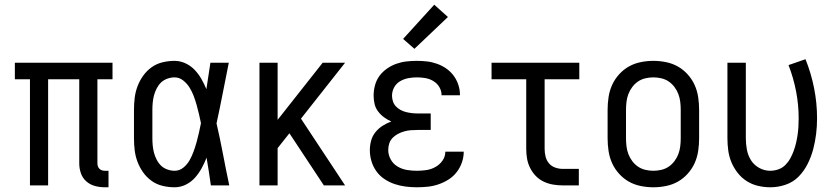

<svg xmlns="http://www.w3.org/2000/svg" viewBox="-20 -786 3540 814"><path d="M424 8Q403 8 382.5 2.5Q362 -3 346 -17Q330 -31 323 -51.5Q316 -72 316 -93V-450H184V0H107V-450H43V-520H457V-450H393V-93Q393 -87 395 -81Q397 -75 401.5 -70.5Q406 -66 412 -64Q418 -62 424 -62H440V8Z M720 8Q695 8 669.5 2Q644 -4 623 -19Q602 -34 587 -55Q572 -76 563 -100Q554 -124 551 -149Q548 -174 548 -200V-320Q548 -346 551 -371Q554 -396 563 -420Q572 -444 587 -465Q602 -486 623 -501Q644 -516 669.5 -522Q695 -528 720 -528Q744 -528 766.5 -517.5Q789 -507 805.5 -489.5Q822 -472 834 -451Q846 -430 855 -408Q859 -436 863.5 -464Q868 -492 872 -520H950Q937 -456 924.5 -391.5Q912 -327 898 -263Q913 -198 925.5 -132Q938 -66 952 0H874Q870 -29 865.5 -58Q861 -87 856 -116V-118Q847 -95 835 -73Q823 -51 806.5 -32.5Q790 -14 767.5 -3Q745 8 720 8ZM720 -62Q741 -62 757.5 -75.5Q774 -89 784 -107Q794 -125 801 -144.5Q808 -164 813.5 -183.5Q819 -203 823.5 -223.5Q828 -244 832 -264Q828 -283 823.5 -302.5Q819 -322 813.5 -341.5Q808 -361 801 -379.5Q794 -398 783.5 -415Q773 -432 756.5 -445Q740 -458 720 -458Q705 -458 689.5 -452.5Q674 -447 663 -436.5Q652 -426 644.5 -411.5Q637 -397 633 -382Q629 -367 627.5 -351.5Q626 -336 626 -320V-200Q626 -184 627.5 -168.5Q629 -153 633 -138Q637 -123 644.5 -108.5Q652 -94 663 -83.5Q674 -73 689.5 -67.5Q705 -62 720 -62Z M1080 0V-520H1157V-278L1348 -520H1443L1256 -283L1443 0H1353L1207 -221L1157 -158V0Z M1747 8Q1724 8 1700 5Q1676 2 1653.5 -5.5Q1631 -13 1610.5 -26.5Q1590 -40 1576 -59.5Q1562 -79 1555 -102Q1548 -125 1548 -149Q1548 -170 1553.5 -190Q1559 -210 1572 -226Q1585 -242 1602.5 -253Q1620 -264 1639 -271Q1623 -278 1608.5 -288.5Q1594 -299 1583 -313.5Q1572 -328 1568 -345.5Q1564 -363 1564 -381Q1564 -403 1570 -425Q1576 -447 1589 -464.5Q1602 -482 1620.5 -495Q1639 -508 1660 -515.5Q1681 -523 1703 -525.5Q1725 -528 1747 -528Q1769 -528 1790.5 -525.5Q1812 -523 1833 -515.5Q1854 -508 1872 -495.5Q1890 -483 1903 -465.5Q1916 -448 1923 -427Q1930 -406 1930 -384V-382H1852V-383Q1852 -401 1842.5 -417Q1833 -433 1817 -442.5Q1801 -452 1783 -455Q1765 -458 1747 -458Q1729 -458 1710.5 -454.5Q1692 -451 1676 -441.5Q1660 -432 1651 -415.5Q1642 -399 1642 -380Q1642 -368 1646 -356Q1650 -344 1658.5 -335Q1667 -326 1678 -320Q1689 -314 1701 -311Q1713 -308 1725.5 -306.5Q1738 -305 1750 -305H1806V-235H1750Q1736 -235 1722 -234Q1708 -233 1694 -229Q1680 -225 1667.5 -218.5Q1655 -212 1645 -202Q1635 -192 1630.5 -178.5Q1626 -165 1626 -150Q1626 -129 1636.5 -110Q1647 -91 1665.5 -80Q1684 -69 1705 -65.5Q1726 -62 1747 -62Q1768 -62 1788 -65Q1808 -68 1826 -78Q1844 -88 1856 -105Q1868 -122 1868 -143H1946V-142Q1946 -119 1938 -96.5Q1930 -74 1915.5 -55.5Q1901 -37 1881 -24.5Q1861 -12 1839 -4.5Q1817 3 1794 5.5Q1771 8 1747 8ZM1737 -579 1689 -621 1821 -766 1879 -714Z M2366 0Q2345 0 2324.5 -3.5Q2304 -7 2285 -16Q2266 -25 2251.5 -40Q2237 -55 2227.5 -74Q2218 -93 2214.5 -113.5Q2211 -134 2211 -155V-450H2064V-520H2436V-450H2289V-155Q2289 -138 2293 -122Q2297 -106 2307.5 -93.5Q2318 -81 2334 -75.5Q2350 -70 2366 -70H2434V0Z M2750 8Q2723 8 2696 2.5Q2669 -3 2646 -16Q2623 -29 2604.5 -49.5Q2586 -70 2575 -94.5Q2564 -119 2560 -146Q2556 -173 2556 -200V-320Q2556 -347 2560 -374Q2564 -401 2575 -425.5Q2586 -450 2604.5 -470.5Q2623 -491 2646 -504Q2669 -517 2696 -522.5Q2723 -528 2750 -528Q2777 -528 2804 -522.5Q2831 -517 2854 -504Q2877 -491 2895.5 -470.5Q2914 -450 2925 -425.5Q2936 -401 2940 -374Q2944 -347 2944 -320V-200Q2944 -173 2940 -146Q2936 -119 2925 -94.5Q2914 -70 2895.5 -49.5Q2877 -29 2854 -16Q2831 -3 2804 2.5Q2777 8 2750 8ZM2750 -62Q2767 -62 2784 -66Q2801 -70 2815 -79.5Q2829 -89 2839.5 -103Q2850 -117 2856 -133Q2862 -149 2864 -166Q2866 -183 2866 -200V-320Q2866 -337 2864 -354Q2862 -371 2856 -387Q2850 -403 2839.5 -417Q2829 -431 2815 -440.5Q2801 -450 2784 -454Q2767 -458 2750 -458Q2733 -458 2716 -454Q2699 -450 2685 -440.5Q2671 -431 2660.5 -417Q2650 -403 2644 -387Q2638 -371 2636 -354Q2634 -337 2634 -320V-200Q2634 -183 2636 -166Q2638 -149 2644 -133Q2650 -117 2660.5 -103Q2671 -89 2685 -79.5Q2699 -70 2716 -66Q2733 -62 2750 -62Z M3246 8Q3220 8 3194 2Q3168 -4 3146 -18Q3124 -32 3107.5 -53Q3091 -74 3081 -98Q3071 -122 3067.5 -148Q3064 -174 3064 -200V-520H3142V-200Q3142 -176 3146.5 -151.5Q3151 -127 3164 -106.5Q3177 -86 3199 -74Q3221 -62 3245 -62Q3263 -62 3280 -68Q3297 -74 3309.5 -86.5Q3322 -99 3330.5 -114.5Q3339 -130 3345 -146.5Q3351 -163 3355 -180Q3359 -197 3361.5 -214.5Q3364 -232 3365 -249.5Q3366 -267 3366 -285Q3366 -342 3355 -399Q3344 -456 3323 -510L3395 -535Q3419 -475 3431.5 -412Q3444 -349 3444 -284Q3444 -251 3440 -218Q3436 -185 3427.5 -153Q3419 -121 3404 -91Q3389 -61 3366 -37.5Q3343 -14 3311 -3Q3279 8 3246 8Z"/></svg>

Font: Iosevka www.saffi
Style: Regular
Weight: 400
Monospace: yes
Designer: Belleve Invis
Foundry: Belleve Invis
Version: Version 22.0.2; ttfautohint (v1.8.3)